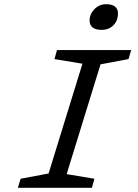

<svg xmlns="http://www.w3.org/2000/svg" viewBox="-20 -893 654 913"><path d="M65 0 78 -43 211 -68 372 -590 239 -612 251 -655H604L591 -612L458 -587L297 -65L429 -43L417 0ZM541 -830Q541 -795 519.5 -773Q498 -751 463 -751Q435 -751 420.5 -762.5Q406 -774 406 -795Q406 -826 429 -849.5Q452 -873 485 -873Q512 -873 526.5 -862Q541 -851 541 -830Z"/></svg>

Font: Intel One Mono
Style: Italic
Weight: 400
Italic angle: -16°
Monospace: yes
Designer: Fred Shallcrass
Foundry: Frere-Jones Type LLC
Version: Version 1.400;hotconv 1.1.0;makeotfexe 2.6.0;FJTRelease1.4